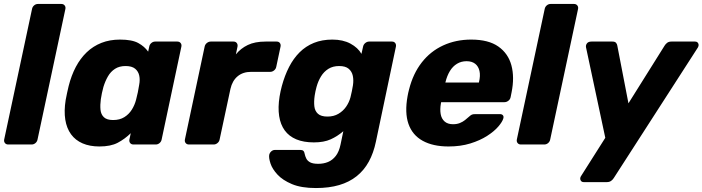

<svg xmlns="http://www.w3.org/2000/svg" viewBox="-20 -730 3549 970"><path d="M21.6 0Q11 0 5.1 -7.2Q-0.9 -14.5 1.1 -25.1L141.9 -684.9Q143.9 -695.5 152.4 -702.8Q161 -710 171.6 -710H289.9Q300.5 -710 306.4 -702.8Q312.4 -695.5 310.4 -684.9L169.6 -25.1Q167.6 -14.5 159.1 -7.2Q150.5 0 139.9 0Z M482.1 10Q433.5 10 397.2 -5.7Q360.9 -21.4 338.8 -51.7Q316.8 -82 309.8 -125.6Q302.9 -169.3 311.8 -225.1Q315.6 -245.1 318.9 -260.6Q322.3 -276.1 326.9 -295.5Q340.4 -348.9 363.1 -392Q385.9 -435.1 418.1 -465.9Q450.2 -496.7 492.4 -513.4Q534.5 -530 586.4 -530Q646.8 -530 678.5 -512.6Q710.3 -495.2 728.5 -469.1L734.1 -494.9Q736.1 -505.5 744.7 -512.8Q753.3 -520 763.9 -520H875.9Q886.5 -520 892.4 -512.8Q898.4 -505.5 896.4 -494.9L796.6 -25.1Q794.6 -14.5 786.1 -7.2Q777.5 0 766.9 0H654.3Q643.6 0 637.7 -7.2Q631.8 -14.5 633.8 -25.1L640.6 -57.1Q610.3 -27.5 574.8 -8.8Q539.4 10 482.1 10ZM551.5 -123.6Q584.7 -123.6 608 -138.1Q631.3 -152.6 645.9 -175.9Q660.5 -199.2 667.4 -225.9Q672.6 -245.9 676.4 -263.9Q680.1 -282 683.1 -301.4Q688 -326.4 683.5 -347.9Q679 -369.4 662.6 -382.9Q646.1 -396.4 614.5 -396.4Q583 -396.4 561.1 -382.3Q539.1 -368.1 525.4 -344.3Q511.6 -320.4 502.6 -291.1Q498.6 -276.1 495 -260Q491.4 -243.9 489.4 -228.9Q485.5 -199.6 487.7 -175.7Q490 -151.9 505 -137.7Q520 -123.6 551.5 -123.6Z M934.6 0Q924 0 918.1 -7.2Q912.1 -14.5 914.1 -25.1L1013.9 -494.5Q1015.9 -505.1 1024.9 -512.6Q1034 -520 1044.6 -520H1160Q1170.6 -520 1176.2 -512.6Q1181.9 -505.1 1179.9 -494.5L1171.7 -455.4Q1196 -485.4 1231.9 -502.7Q1267.7 -520 1321.5 -520H1377.9Q1388.5 -520 1393.9 -512.8Q1399.4 -505.5 1397.4 -494.9L1375.6 -392.1Q1373.6 -381.5 1364.7 -374.3Q1355.9 -367 1345.2 -367H1248.5Q1207.2 -367 1180.4 -344.5Q1153.5 -322 1144.2 -280.8L1089.5 -25.1Q1087.5 -14.5 1078.7 -7.2Q1070 0 1059.4 0Z M1576 220Q1502.1 220 1455.1 200.2Q1408.1 180.4 1381.9 152.1Q1355.8 123.9 1346.7 96.3Q1337.6 68.6 1340 53Q1342 42.4 1350.3 34.9Q1358.6 27.5 1368.9 27.5H1497.9Q1507.7 27.5 1512.7 32.3Q1517.7 37 1519.4 47.9Q1521.6 58.9 1527.3 70.7Q1533 82.5 1546.9 90.1Q1560.9 97.6 1587.9 97.6Q1614.9 97.6 1637.4 88.3Q1659.9 79 1676.5 57.6Q1693.1 36.1 1700.5 0L1714.5 -67.1Q1685.4 -41.9 1650.9 -26.2Q1616.5 -10.6 1565.8 -10.6Q1513.9 -10.6 1477 -26Q1440.1 -41.4 1418.5 -71.1Q1396.9 -100.8 1390.3 -143.8Q1383.6 -186.8 1392.5 -242.6Q1395.1 -257.6 1397.5 -269.1Q1399.9 -280.5 1403.9 -295.5Q1418.4 -348.9 1440.6 -392Q1462.8 -435.1 1493.8 -465.9Q1524.8 -496.7 1565.9 -513.4Q1607.1 -530 1659 -530Q1712.9 -530 1750.7 -509.5Q1788.5 -489 1806.1 -457.9L1814.3 -494.5Q1816.3 -505.1 1825.3 -512.6Q1834.4 -520 1845 -520H1960.4Q1971 -520 1976.6 -512.6Q1982.2 -505.1 1980.2 -494.5L1879.1 -14.4Q1867.2 43 1843.2 86.7Q1819.2 130.4 1781.9 160.2Q1744.6 190 1693.5 205Q1642.4 220 1576 220ZM1634.5 -141.1Q1666.1 -141.1 1689.7 -155Q1713.4 -168.9 1728.6 -190.9Q1743.8 -213 1750.6 -238.4Q1753.4 -249 1757.6 -269.1Q1761.8 -289.1 1763.1 -299.1Q1767 -324.5 1762.5 -346.6Q1758 -368.6 1741.7 -382.5Q1725.4 -396.4 1693.4 -396.4Q1661.9 -396.4 1639.2 -382.3Q1616.5 -368.1 1601.9 -344.3Q1587.2 -320.4 1579.2 -291.1Q1576.5 -281.1 1573.8 -269.1Q1571.1 -257 1569.7 -246.4Q1565.5 -217.1 1568.1 -193.2Q1570.7 -169.4 1586.3 -155.2Q1601.9 -141.1 1634.5 -141.1Z M2246 10Q2167.6 10 2115.5 -18.7Q2063.4 -47.4 2043.6 -104.1Q2023.9 -160.7 2039.1 -244.4Q2040.5 -251.2 2042.6 -261.9Q2044.6 -272.5 2046.8 -278.8Q2066.8 -358 2110.7 -414.4Q2154.6 -470.8 2218.7 -500.4Q2282.9 -530 2360.4 -530Q2447.9 -530 2497.7 -494.9Q2547.5 -459.9 2563.7 -399.7Q2579.9 -339.5 2564.5 -263.3L2559.6 -238.9Q2557.6 -228.3 2548.4 -221Q2539.1 -213.8 2528.5 -213.8H2208.7Q2208.7 -213.1 2208.2 -211Q2207.7 -208.9 2207.4 -206.9Q2202.2 -177.5 2206.3 -153.9Q2210.4 -130.2 2226.1 -116.3Q2241.9 -102.4 2268.6 -102.4Q2288.5 -102.4 2303.4 -108.5Q2318.4 -114.6 2329 -123.2Q2339.6 -131.9 2346.6 -138Q2358 -148.5 2364.1 -151Q2370.3 -153.5 2381.9 -153.5H2506Q2515.6 -153.5 2520.6 -147.7Q2525.6 -141.9 2523 -132.2Q2518.4 -115.1 2497.7 -90.9Q2477 -66.6 2441.1 -43.5Q2405.2 -20.4 2356 -5.2Q2306.7 10 2246 10ZM2230.1 -312.9H2399.4L2399.8 -315Q2407.8 -347.5 2402.4 -371.3Q2397 -395 2380.5 -407.9Q2364 -420.8 2337.1 -420.8Q2310.2 -420.8 2288.9 -407.9Q2267.5 -395 2253 -371.3Q2238.5 -347.5 2230.5 -315Z M2611.6 0Q2601 0 2595.1 -7.2Q2589.1 -14.5 2591.1 -25.1L2731.9 -684.9Q2733.9 -695.5 2742.4 -702.8Q2751 -710 2761.6 -710H2879.9Q2890.5 -710 2896.4 -702.8Q2902.4 -695.5 2900.4 -684.9L2759.6 -25.1Q2757.6 -14.5 2749.1 -7.2Q2740.5 0 2729.9 0Z M2928.8 190Q2917.1 190 2912.8 179.7Q2908.5 169.4 2916.3 158.2L3038 -33.8L2940.6 -490.9Q2938.6 -502.1 2945.6 -511.1Q2952.6 -520 2967.9 -520H3074Q3087.1 -520 3092.4 -513.5Q3097.7 -507 3098.7 -499.4L3155 -208L3337.6 -499.4Q3342.3 -507.3 3350.4 -513.6Q3358.6 -520 3371.8 -520H3491.4Q3503.1 -520 3507.6 -510.6Q3512.1 -501.3 3505.6 -489.8L3080.9 169.4Q3076.2 177.3 3067.7 183.6Q3059.2 190 3046.1 190Z"/></svg>

Font: Rubik Light
Style: Italic
Weight: 300
Italic angle: -12°
Designer: Hubert and Fischer
Foundry: Hubert and Fischer
Version: Version 2.300;gftools[0.9.30]